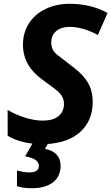

<svg xmlns="http://www.w3.org/2000/svg" viewBox="-20 -744 582 1004"><path d="M68.8 229.5V147.5Q82 151.4 100.8 154.5Q119.6 157.7 130.9 157.7Q183.1 157.7 183.1 124Q183.1 104.5 165.3 92Q147.5 79.6 111.3 73.7L149.4 6.8Q73.7 -1.5 20 -34.2V-169.4Q61.5 -144 111.3 -128.7Q161.1 -113.3 204.1 -113.3Q256.8 -113.3 285.6 -136.5Q314.5 -159.7 314.5 -200.7Q314.5 -218.3 308.1 -232.7Q301.8 -247.1 288.6 -261.2Q272 -276.9 215.3 -317.4Q154.3 -359.9 127.2 -406.2Q100.1 -452.6 100.1 -510.7Q100.1 -572.8 131.1 -621.6Q162.1 -670.4 218.8 -697.3Q273.9 -724.1 344.7 -724.1Q399.9 -724.1 448.5 -712.4Q497.1 -700.7 542.5 -676.3L491.7 -561Q453.1 -582 415.5 -592.8Q377.9 -603.5 345.7 -603.5Q318.4 -603.5 297.6 -595.5Q276.9 -587.4 264.6 -571.8Q248 -552.2 248 -522Q248 -498 258.5 -480.5Q269 -462.9 293.9 -446.3L368.7 -388.2Q418 -350.6 441.4 -308.6Q464.8 -266.6 464.8 -212.4Q464.8 -147.5 436.5 -99.4Q408.2 -51.3 355.5 -23.7Q302.7 3.9 230 8.8L215.3 34.2Q296.9 51.3 296.9 123Q296.9 178.2 257.3 209.2Q217.8 240.2 146 240.2Q101.1 240.2 68.8 229.5Z"/></svg>

Font: Viking Open Sans
Style: Bold Italic
Weight: 700
Italic angle: -12°
Foundry: Ascender Corporation
Version: Version 2.000